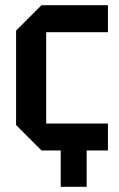

<svg xmlns="http://www.w3.org/2000/svg" viewBox="-20 -580 460 740"><path d="M42 -98V-462L140 -560H396V-456H158V-104H396V0H314V140H214V0H140Z"/></svg>

Font: Tektur SemiCondensed Medium
Style: Regular
Weight: 500
Width: 4
Designer: Adam Jagosz
Foundry: Adam Jagosz
Version: Version 1.005;gftools[0.9.30]